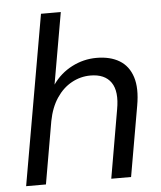

<svg xmlns="http://www.w3.org/2000/svg" viewBox="-52 -765 679 811"><g transform="rotate(-5 287.5 -360.0)"><path d="M26 0 152 -720H236L183 -417Q215 -463 264.5 -488.5Q314 -514 369 -514Q427 -514 466 -490.5Q505 -467 520.5 -419Q536 -371 523 -298L471 0H387L437 -289Q451 -365 424.5 -403.5Q398 -442 337 -442Q295 -442 257.5 -421.5Q220 -401 193.5 -361.5Q167 -322 156 -265L110 0Z"/></g></svg>

Font: DM Sans 16pt
Style: Italic
Weight: 400
Italic angle: -10°
Version: Version 4.004;gftools[0.9.30]